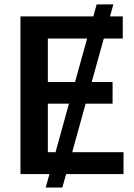

<svg xmlns="http://www.w3.org/2000/svg" viewBox="-20 -785 605 866"><path d="M537.1 0H278.3L261.2 61H186L203.1 0H72.3V-710.9H400.9L416 -765.1H491.2L476.1 -710.9H533.7V-611.3H448.2L393.6 -415H487.8V-317.4H366.2L305.7 -98.6H537.1ZM195.8 -415H318.4L373 -611.3H195.8ZM230.5 -98.6 291 -317.4H195.8V-98.6Z"/></svg>

Font: Roboto Medium
Style: Regular
Weight: 500
Designer: Google
Version: Version 2.134; 2016; ttfautohint (v1.6)